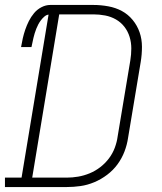

<svg xmlns="http://www.w3.org/2000/svg" viewBox="-35 -755 655 775"><path d="M-15 0V-38H52L161 -696Q152 -695 144 -688Q136 -681 130 -673Q124 -665 119.5 -656.5Q115 -648 111.5 -639Q108 -630 105 -620.5Q102 -611 100 -602Q98 -593 96 -583.5Q94 -574 92 -565H50Q53 -583 57 -600.5Q61 -618 67 -635.5Q73 -653 81.5 -670Q90 -687 102.5 -702Q115 -717 132.5 -726Q150 -735 168 -735H342Q372 -735 402 -729.5Q432 -724 457 -710.5Q482 -697 500.5 -674.5Q519 -652 528.5 -624.5Q538 -597 538 -566Q538 -535 533 -505L482 -199Q478 -171 467.5 -143.5Q457 -116 439.5 -92Q422 -68 397.5 -49.5Q373 -31 345.5 -19.5Q318 -8 290 -4Q262 0 234 0ZM95 -38H234Q257 -38 280.5 -42Q304 -46 327 -55.5Q350 -65 370 -80.5Q390 -96 405 -116Q420 -136 428.5 -159Q437 -182 440 -205L491 -511Q495 -535 495 -559.5Q495 -584 488 -606.5Q481 -629 467 -647Q453 -665 433 -676.5Q413 -688 389.5 -692.5Q366 -697 342 -697H204Z"/></svg>

Font: Iosevka Slab XLtEx
Style: Italic
Weight: 200
Width: 7
Italic angle: -9°
Monospace: yes
Designer: Belleve Invis
Foundry: Belleve Invis
Version: Version 11.1.0; ttfautohint (v1.8.3)